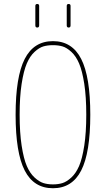

<svg xmlns="http://www.w3.org/2000/svg" viewBox="-20 -950 540 979"><path d="M320.3 -820.3V-919.9Q320.3 -929.7 330.1 -929.7Q339.8 -929.7 339.8 -919.9V-820.3Q339.8 -809.6 330.1 -809.6Q320.3 -809.6 320.3 -820.3ZM160.2 -820.3V-919.9Q160.2 -929.7 169.9 -929.7Q179.7 -929.7 179.7 -919.9V-820.3Q179.7 -809.6 169.9 -809.6Q160.2 -809.6 160.2 -820.3ZM298.8 -713.4Q277.3 -719.7 250 -719.7Q222.7 -719.7 201.2 -713.4Q179.7 -707 156.2 -685.5Q132.8 -664.1 116.7 -626.5Q100.6 -588.9 90.3 -522.5Q80.1 -456.1 80.1 -365.2Q80.1 -274.4 90.3 -207.5Q100.6 -140.6 116.7 -103.5Q132.8 -66.4 156.2 -44.9Q179.7 -23.4 201.2 -16.6Q222.7 -9.8 250 -9.8Q277.3 -9.8 298.8 -16.6Q320.3 -23.4 343.8 -44.9Q367.2 -66.4 383.3 -103.5Q399.4 -140.6 409.7 -207.5Q419.9 -274.4 419.9 -365.2Q419.9 -456.1 409.7 -522.5Q399.4 -588.9 383.3 -626.5Q367.2 -664.1 343.8 -685.5Q320.3 -707 298.8 -713.4ZM394 -80.6Q347.7 9.8 250 9.8Q152.3 9.8 106 -80.6Q59.6 -170.9 59.6 -364.7Q59.6 -558.6 106 -649.4Q152.3 -740.2 250 -740.2Q347.7 -740.2 394 -649.4Q440.4 -558.6 440.4 -364.7Q440.4 -170.9 394 -80.6Z"/></svg>

Font: Rounded-L Mgen+ 2m thin
Style: Regular
Weight: 100
Designer: [Source Han Sans]
Ryoko NISHIZUKA  (kana & ideographs); Paul D. Hunt (Latin, Greek & Cyrillic); Wenlong ZHANG  (bopomofo
Version: Version 1.059.20150602